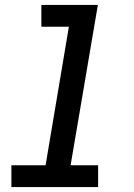

<svg xmlns="http://www.w3.org/2000/svg" viewBox="-20 -755 540 775"><path d="M26 0V-88H164L258 -647H147V-735H375L265 -88H376V0Z"/></svg>

Font: iosevka_custom_sans_ss08 SmBd
Style: Italic
Weight: 600
Italic angle: -10°
Designer: Belleve Invis
Foundry: Belleve Invis
Version: Version 10.3.0; ttfautohint (v1.8.3)